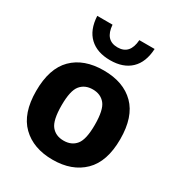

<svg xmlns="http://www.w3.org/2000/svg" viewBox="-189 -921 980 1055"><g transform="rotate(30 301.0 -393.0)"><path d="M301 10.5Q178.5 10.5 106.5 -59.8Q34.5 -130 34.5 -272Q34.5 -415 105 -485.2Q175.5 -555.5 301 -555.5Q426.5 -555.5 497 -485Q567.5 -414.5 567.5 -273Q567.5 -130.5 495.5 -60Q423.5 10.5 301 10.5ZM301 -110.5Q351.5 -110.5 379.2 -144.8Q407 -179 407 -271.5Q407 -366 379 -400.5Q351 -435 301 -435Q251 -435 223 -400.8Q195 -366.5 195 -273.5Q195 -179.5 222.8 -145Q250.5 -110.5 301 -110.5ZM301.5 -621Q218.5 -621 171 -665.8Q123.5 -710.5 119 -797H216Q223 -702.5 301.5 -702.5Q379.5 -702.5 386 -797H483Q478.5 -710.5 431.2 -665.8Q384 -621 301.5 -621Z"/></g></svg>

Font: Encode Sans
Style: Bold
Weight: 700
Designer: Multiple Designers
Foundry: Impallari Type
Version: Version 3.002; ttfautohint (v1.8.3) -l 8 -r 50 -G 200 -x 14 